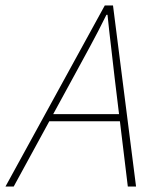

<svg xmlns="http://www.w3.org/2000/svg" viewBox="-62 -680 562 700"><path d="M-42 0 320 -660H350L434 0H404L356 -396Q350 -452 343 -509Q336 -566 330 -626H326Q296 -565 266 -510Q236 -455 204 -396L-12 0ZM104 -238 112 -264H392L386 -238Z"/></svg>

Font: Source Sans Variable
Style: Italic
Weight: 200
Italic angle: -11°
Designer: Paul D. Hunt
Foundry: Adobe Systems Incorporated
Version: Version 3.006;hotconv 1.0.111;makeotfexe 2.5.65597